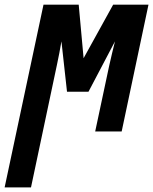

<svg xmlns="http://www.w3.org/2000/svg" viewBox="-77 -565 658 825"><path d="M-57.1 240.2 109.9 -544.9H261.2L282.2 -314.9L409.2 -544.9H561L445.8 0H332L392.1 -282.2Q397.5 -308.1 404.3 -335Q411.1 -361.8 417 -387.2L303.2 -170.9H210.9L187 -387.2Q182.6 -362.3 178 -337.4Q173.3 -312.5 168 -288.1L56.2 240.2Z"/></svg>

Font: Open Sans Condensed
Style: Italic
Weight: 400
Width: 3
Italic angle: -12°
Designer: Monotype Design Team
Foundry: Monotype Imaging Inc.
Version: Version 3.000